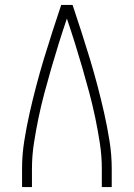

<svg xmlns="http://www.w3.org/2000/svg" viewBox="-20 -755 540 775"><path d="M69 0V-74Q69 -130 78 -186.5Q87 -243 99.5 -298.5Q112 -354 126.5 -409Q141 -464 157.5 -518.5Q174 -573 191.5 -627Q209 -681 227 -735H273Q291 -681 308.5 -627Q326 -573 342.5 -518.5Q359 -464 373.5 -409Q388 -354 400.5 -298.5Q413 -243 422 -186.5Q431 -130 431 -74V0H391V-74Q391 -126 383 -177.5Q375 -229 364.5 -279.5Q354 -330 340.5 -380.5Q327 -431 312.5 -481Q298 -531 282.5 -580.5Q267 -630 250 -680Q233 -630 217.5 -580.5Q202 -531 187.5 -481Q173 -431 159.5 -380.5Q146 -330 135.5 -279.5Q125 -229 117 -177.5Q109 -126 109 -74V0Z"/></svg>

Font: Iosevka Term Curly Extralight
Style: Regular
Weight: 200
Designer: Belleve Invis
Foundry: Belleve Invis
Version: Version 32.3.0